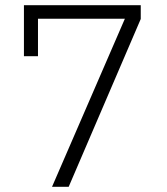

<svg xmlns="http://www.w3.org/2000/svg" viewBox="-20 -718 640 738"><path d="M180 0 460 -646H126V-502H72V-698H521V-645L244 0Z"/></svg>

Font: IBM Plex Sans KR Light
Style: Regular
Weight: 300
Designer: Mike Abbink; Paul van der Laan; Pieter van Rosmalen; Wujin Sim; Chorong Kim; Dohee Lee;
Foundry: Sandoll Inc.
Version: Version 1.001